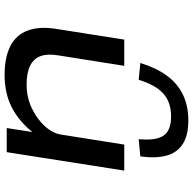

<svg xmlns="http://www.w3.org/2000/svg" viewBox="-22 -786 817 812"><g transform="rotate(90 386.0 -379.5)"><path d="M296 9Q223 9 175 -15Q127 -39 108.5 -89Q90 -139 102 -211L147 -497H258L214 -220Q206 -174 216.5 -144Q227 -114 257.5 -99Q288 -84 337 -84Q390 -84 436 -105.5Q482 -127 513 -161Q544 -195 549 -232L591 -497H701L623 0H521L538 -110H539Q492 -51 433 -21Q374 9 296 9ZM317 -558 246 -565Q266 -631 299 -676.5Q332 -722 379.5 -745Q427 -768 489 -768Q552 -768 588.5 -744.5Q625 -721 637.5 -676Q650 -631 641 -565L568 -558Q575 -630 553.5 -662.5Q532 -695 472 -695Q412 -695 375.5 -662.5Q339 -630 317 -558Z"/></g></svg>

Font: Nunito Sans 7pt Expanded Medium
Style: Italic
Weight: 500
Width: 7
Italic angle: -9°
Designer: Vernon Adams
Foundry: Vernon Adams
Version: Version 3.101;gftools[0.9.27]